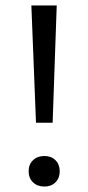

<svg xmlns="http://www.w3.org/2000/svg" viewBox="-20 -678 324 704"><path d="M112 -228 95 -658H188L173 -228ZM143 6Q117 6 101 -9.5Q85 -25 85 -50Q85 -75 101 -90.5Q117 -106 143 -106Q168 -106 183.5 -90.5Q199 -75 199 -50Q199 -25 183.5 -9.5Q168 6 143 6Z"/></svg>

Font: EauTest Medium
Style: Regular
Weight: 500
Designer: Christian Thalmann (Catharsis Fonts)
Version: Version 0.001;PS 000.001;hotconv 1.0.88;makeotf.lib2.5.64775